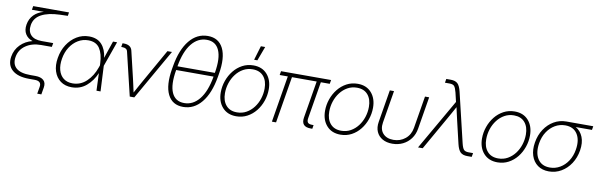

<svg xmlns="http://www.w3.org/2000/svg" viewBox="-54 -1268 6027 1931"><g transform="rotate(10 2960.0 -302.0)"><path d="M356.4 132.8 368.7 60.5Q378.9 0 305.7 0H250.5Q134.8 0 77.1 -50.3Q19.5 -100.6 34.2 -189.9Q45.9 -261.2 95.7 -311.8Q145.5 -362.3 218.3 -379.9Q168.9 -396 144.5 -435.5Q120.1 -475.1 129.4 -532.7Q139.6 -593.8 178.7 -633.3Q217.8 -672.9 279.3 -689H157.2L163.6 -727.5H529.3L523.4 -691.4L441.9 -689Q323.2 -684.6 254.2 -647.2Q185.1 -609.9 172.9 -536.1Q162.1 -471.7 197.3 -433.8Q232.4 -396 309.1 -396H426.3L419.4 -356H309.6Q216.8 -356 153.3 -312Q89.8 -268.1 77.6 -192.9Q65.4 -119.1 110.1 -79.3Q154.8 -39.6 254.9 -39.6H307.1Q363.3 -39.6 391.1 -14.2Q418.9 11.2 410.6 60.5L398.4 132.8Z M685.5 9.3Q617.2 9.3 570.6 -25.1Q523.9 -59.6 504.2 -119.9Q484.4 -180.2 497.6 -257.3Q510.3 -335 549.3 -395.3Q588.4 -455.6 645.5 -490.2Q702.6 -524.9 771 -524.9Q856 -524.9 901.4 -473.9Q946.8 -422.9 956.1 -338.9L1016.1 -515.6H1057.6L966.8 -259.3L979.5 0H938L931.2 -178.7Q897 -97.2 834.5 -43.9Q772 9.3 685.5 9.3ZM928.2 -256.8 927.2 -278.3Q923.3 -373.5 887 -429.2Q850.6 -484.9 770 -484.9Q713.9 -484.9 665.8 -456.1Q617.7 -427.2 584.7 -376Q551.8 -324.7 540.5 -257.3Q529.3 -190.4 543.5 -139.4Q557.6 -88.4 594.2 -59.6Q630.9 -30.8 687 -30.8Q768.6 -30.8 829.1 -87.9Q889.6 -145 920.4 -234.4Z M1277.8 0 1171.9 -442.4Q1164.1 -476.6 1118.2 -476.6H1106.9L1113.3 -515.6H1125Q1200.2 -515.6 1213.4 -457.5L1278.8 -182.1Q1286.6 -148.9 1293.9 -114.7Q1301.3 -80.6 1308.6 -46.9Q1327.1 -80.6 1345.7 -114.7Q1364.3 -148.9 1383.3 -182.1L1571.8 -515.6H1618.2L1324.2 0Z M1823.2 9.3Q1712.4 9.3 1666 -84.2Q1619.6 -177.7 1648.4 -348.1L1653.8 -379.4Q1683.1 -549.8 1759.5 -643.3Q1835.9 -736.8 1946.8 -736.8Q2057.6 -736.8 2104.2 -643.3Q2150.9 -549.8 2121.6 -379.4L2116.2 -348.1Q2087.4 -177.7 2010.7 -84.2Q1934.1 9.3 1823.2 9.3ZM1827.6 -30.8Q1918.5 -30.8 1982.4 -110.8Q2046.4 -190.9 2072.8 -342.8V-344.2H1690.9V-342.8Q1664.6 -190.9 1700.4 -110.8Q1736.3 -30.8 1827.6 -30.8ZM1697.3 -383.3H2079.1L2079.6 -384.8Q2105.5 -536.6 2069.8 -616.7Q2034.2 -696.8 1942.9 -696.8Q1851.6 -696.8 1787.6 -616.7Q1723.6 -536.6 1697.8 -384.8Z M2365.2 9.3Q2275.4 9.3 2223.6 -49.1Q2171.9 -107.4 2171.9 -201.2Q2171.9 -262.2 2192.1 -320.1Q2212.4 -377.9 2249.3 -424.1Q2286.1 -470.2 2337.2 -497.6Q2388.2 -524.9 2450.2 -524.9Q2539.6 -524.9 2590.8 -466.3Q2642.1 -407.7 2642.1 -314Q2642.1 -252.9 2622.1 -195.1Q2602.1 -137.2 2565.2 -91.1Q2528.3 -44.9 2477.5 -17.8Q2426.8 9.3 2365.2 9.3ZM2365.7 -30.8Q2418.9 -30.8 2461.9 -54.9Q2504.9 -79.1 2535.9 -119.6Q2566.9 -160.2 2583.3 -210.7Q2599.6 -261.2 2599.6 -314.9Q2599.6 -393.1 2560.5 -439Q2521.5 -484.9 2449.2 -484.9Q2396.5 -484.9 2353.5 -460.9Q2310.5 -437 2279.3 -396.2Q2248 -355.5 2231.4 -304.9Q2214.8 -254.4 2214.8 -200.7Q2214.8 -122.6 2254.4 -76.7Q2293.9 -30.8 2365.7 -30.8ZM2445.3 -582 2488.8 -727.5H2532.7L2478.5 -582Z M3125.5 0Q3024.4 0 3040 -96.2L3103 -475.6H2850.6L2772 0H2729.5L2808.1 -475.6H2725.1L2731.9 -515.6H3243.2L3236.3 -475.6H3145.5L3083 -99.1Q3077.6 -66.4 3089.4 -52.5Q3101.1 -38.6 3134.3 -38.6H3148.4L3142.1 0Z M3430.2 9.3Q3340.3 9.3 3288.6 -49.1Q3236.8 -107.4 3236.8 -201.2Q3236.8 -262.2 3257.1 -320.1Q3277.3 -377.9 3314.2 -424.1Q3351.1 -470.2 3402.1 -497.6Q3453.1 -524.9 3515.1 -524.9Q3604.5 -524.9 3655.8 -466.3Q3707 -407.7 3707 -314Q3707 -252.9 3687 -195.1Q3667 -137.2 3630.1 -91.1Q3593.3 -44.9 3542.5 -17.8Q3491.7 9.3 3430.2 9.3ZM3430.7 -30.8Q3483.9 -30.8 3526.9 -54.9Q3569.8 -79.1 3600.8 -119.6Q3631.8 -160.2 3648.2 -210.7Q3664.6 -261.2 3664.6 -314.9Q3664.6 -393.1 3625.5 -439Q3586.4 -484.9 3514.2 -484.9Q3461.4 -484.9 3418.5 -460.9Q3375.5 -437 3344.2 -396.2Q3313 -355.5 3296.4 -304.9Q3279.8 -254.4 3279.8 -200.7Q3279.8 -122.6 3319.3 -76.7Q3358.9 -30.8 3430.7 -30.8Z M3959.5 8.3Q3900.4 8.3 3858.4 -15.6Q3816.4 -39.6 3797.4 -83Q3778.3 -126.5 3788.1 -185.1L3842.8 -515.6H3885.7L3831.1 -186Q3819.3 -115.2 3856.4 -73.5Q3893.6 -31.7 3963.9 -31.7Q4033.7 -31.7 4084.7 -73.5Q4135.7 -115.2 4147.5 -186L4202.1 -515.6H4244.6L4189.9 -185.1Q4180.2 -126.5 4147.9 -83Q4115.7 -39.6 4067.1 -15.6Q4018.6 8.3 3959.5 8.3Z M4221.7 0 4518.6 -516.6 4496.6 -609.9Q4484.9 -656.7 4470.9 -672.4Q4457 -688 4423.3 -688H4375.5L4382.3 -727.5H4427.7Q4475.1 -727.5 4498.8 -704.8Q4522.5 -682.1 4536.1 -624L4656.7 -117.7Q4668 -70.8 4682.6 -55.2Q4697.3 -39.6 4731.4 -39.6H4776.9L4770 0H4725.6Q4678.2 0 4654.3 -22.9Q4630.4 -45.9 4616.7 -103.5L4562.5 -333.5Q4554.7 -366.7 4547.4 -399.7Q4540 -432.6 4532.7 -465.8Q4514.6 -432.6 4496.1 -399.4Q4477.5 -366.2 4459 -333.5L4269.5 0Z M5033.2 9.3Q4943.4 9.3 4891.6 -49.1Q4839.8 -107.4 4839.8 -201.2Q4839.8 -262.2 4860.1 -320.1Q4880.4 -377.9 4917.2 -424.1Q4954.1 -470.2 5005.1 -497.6Q5056.2 -524.9 5118.2 -524.9Q5207.5 -524.9 5258.8 -466.3Q5310.1 -407.7 5310.1 -314Q5310.1 -252.9 5290 -195.1Q5270 -137.2 5233.2 -91.1Q5196.3 -44.9 5145.5 -17.8Q5094.7 9.3 5033.2 9.3ZM5033.7 -30.8Q5086.9 -30.8 5129.9 -54.9Q5172.9 -79.1 5203.9 -119.6Q5234.9 -160.2 5251.2 -210.7Q5267.6 -261.2 5267.6 -314.9Q5267.6 -393.1 5228.5 -439Q5189.5 -484.9 5117.2 -484.9Q5064.5 -484.9 5021.5 -460.9Q4978.5 -437 4947.3 -396.2Q4916 -355.5 4899.4 -304.9Q4882.8 -254.4 4882.8 -200.7Q4882.8 -122.6 4922.4 -76.7Q4961.9 -30.8 5033.7 -30.8Z M5558.6 9.3Q5490.2 9.3 5443.8 -24.4Q5397.5 -58.1 5377.9 -117.4Q5358.4 -176.8 5371.1 -253.4Q5383.8 -330.6 5422.9 -389.6Q5461.9 -448.7 5519.5 -482.2Q5577.1 -515.6 5645.5 -515.6H5920.4L5914.1 -477.1H5748.5Q5798.8 -448.2 5822 -390.6Q5845.2 -333 5832 -252.4Q5819.3 -176.3 5780.5 -117.2Q5741.7 -58.1 5684.1 -24.4Q5626.5 9.3 5558.6 9.3ZM5642.6 -475.6Q5586.4 -475.6 5538.6 -447.8Q5490.7 -419.9 5458 -370.1Q5425.3 -320.3 5414.1 -253.4Q5397.9 -153.8 5437.5 -92.3Q5477.1 -30.8 5561.5 -30.8Q5617.2 -30.8 5665 -58.8Q5712.9 -86.9 5745.6 -137Q5778.3 -187 5789.1 -253.4Q5805.7 -353.5 5766.1 -414.6Q5726.6 -475.6 5642.6 -475.6Z"/></g></svg>

Font: Inter Display ExtraLight
Style: Italic
Weight: 200
Italic angle: -9.39999°
Designer: Rasmus Andersson
Foundry: rsms
Version: Version 4.000;git-a52131595